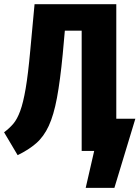

<svg xmlns="http://www.w3.org/2000/svg" viewBox="-30 -731 676 930"><path d="M625.6 -155.9 524.1 179H385.1L426.2 0H365.6V-582.6H284.1L273.8 -468.2Q261.5 -340.5 245.9 -256.9Q230.3 -173.3 206.2 -121.3Q182.1 -69.2 145.4 -37.2Q108.7 -5.1 55.4 20.5L-10.3 -90.3Q15.4 -109.2 34.4 -131.5Q53.3 -153.8 67.9 -193.6Q82.6 -233.3 94.4 -302.6Q106.2 -371.8 116.4 -484.6L137.4 -710.8H533.3V-155.9Z"/></svg>

Font: FiraCode Nerd Font Mono
Style: Bold
Weight: 700
Monospace: yes
Designer: Carrois Corporate, Edenspiekermann AG, Nikita Prokopov
Foundry: Carrois Corporate, Edenspiekermann AG, Nikita Prokopov
Version: Version 6.002;Nerd Fonts 3.3.0